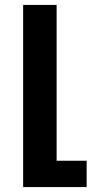

<svg xmlns="http://www.w3.org/2000/svg" viewBox="-20 -521 372 780"><path d="M74 239V-501H210V132H332V239Z"/></svg>

Font: Noto Sans Armenian SemiCondensed
Style: Bold
Weight: 700
Width: 4
Designer: Monotype Design Team
Foundry: Monotype Imaging Inc.
Version: Version 2.008; ttfautohint (v1.8.4.7-5d5b)